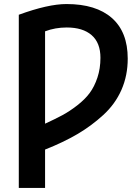

<svg xmlns="http://www.w3.org/2000/svg" viewBox="-20 -732 687 950"><path d="M203 8V198H73V-659Q218 -712 309 -712Q455 -712 533.5 -643Q612 -574 612 -442Q612 -358 581 -287.5Q550 -217 491 -163Q432 -109 363 -68.5Q294 -28 203 8ZM203 -577V-120Q253 -143 288.5 -162Q324 -181 362 -210.5Q400 -240 423.5 -271.5Q447 -303 462 -348Q477 -393 477 -446Q477 -520 433.5 -558Q390 -596 310 -596Q253 -596 203 -577Z"/></svg>

Font: Repo
Style: DemiBold
Weight: 600
Designer: Stefan Peev
Foundry: Context Ltd
Version: Version 001.000